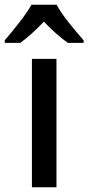

<svg xmlns="http://www.w3.org/2000/svg" viewBox="-59 -786 371 806"><path d="M179 -766H73C49 -722 -3 -659 -39 -617V-606H26C57 -628 92 -660 125 -695C159 -660 194 -628 226 -606H292V-617C256 -658 202 -721 179 -766ZM178 0V-539H75V0Z"/></svg>

Font: Noto Sans Arabic UI SmCn Md
Style: Regular
Weight: 500
Width: 4
Designer: Monotype Design Team, Nadine Chahine and Nizar Qandah
Foundry: Monotype Imaging Inc.
Version: Version 2.010